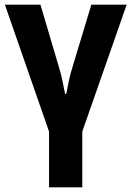

<svg xmlns="http://www.w3.org/2000/svg" viewBox="-20 -566 566 826"><path d="M334 240H191V0L1 -546H154L233 -279Q242 -250 249 -216.5Q256 -183 260 -162H265Q269 -184 276 -217Q283 -250 292 -278L373 -546H525L334 0Z"/></svg>

Font: Noto Sans SemiCondensed
Style: Bold
Weight: 700
Width: 4
Designer: Monotype Design Team
Foundry: Monotype Imaging Inc.
Version: Version 2.013; ttfautohint (v1.8.4.7-5d5b)